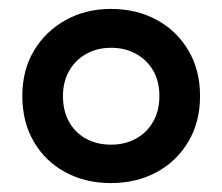

<svg xmlns="http://www.w3.org/2000/svg" viewBox="-20 -729 498 430"><path d="M228 -319Q171 -319 126 -343.5Q81 -368 55.5 -412Q30 -456 30 -514Q30 -572 56 -615.5Q82 -659 127 -684Q172 -709 228 -709Q286 -709 331 -684.5Q376 -660 402 -616Q428 -572 428 -514Q428 -456 402 -412Q376 -368 331 -343.5Q286 -319 228 -319ZM229 -405Q260 -405 284.5 -418.5Q309 -432 323 -456.5Q337 -481 337 -514Q337 -547 323 -571Q309 -595 284.5 -608.5Q260 -622 229 -622Q198 -622 173.5 -608.5Q149 -595 135 -570.5Q121 -546 121 -514Q121 -481 134.5 -456.5Q148 -432 172.5 -418.5Q197 -405 229 -405Z"/></svg>

Font: REM Medium
Style: Bold
Weight: 700
Version: Version 1.005;gftools[0.9.28]